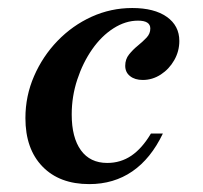

<svg xmlns="http://www.w3.org/2000/svg" viewBox="-20 -448 506 479"><path d="M202.7 11.3Q128.4 11.3 85.9 -32.6Q43.4 -76.5 43.4 -153.4Q43.4 -208.6 65 -258.1Q86.5 -307.7 123.6 -346.1Q160.8 -384.5 208.7 -406.3Q256.7 -428 309.9 -428Q365 -428 396.2 -405.9Q427.4 -383.8 427.4 -345.8Q427.4 -320.2 414.7 -297.9Q402 -275.6 381.2 -262.1Q360.3 -248.5 336.2 -248.5Q316.5 -248.5 304.5 -258.1Q292.4 -267.6 292.4 -283.9Q292.4 -300.3 302 -312.2Q311.6 -324.2 324.1 -334.3Q336.5 -344.4 345.8 -354.3Q355 -364.2 355 -376.8Q355 -396.5 324.4 -396.5Q293.1 -396.5 263.2 -377.4Q233.2 -358.3 209.9 -324.9Q186.6 -291.5 172.8 -249.5Q158.9 -207.4 158.9 -162.4Q158.9 -104.9 181.8 -73.2Q204.7 -41.5 247.6 -41.5Q281.1 -41.5 307.9 -59.7Q334.7 -78 356.5 -114.8H386.3Q356.2 -52 310 -20.4Q263.8 11.3 202.7 11.3Z"/></svg>

Font: Playfair 5pt SemiExpanded Light 12pt
Style: Italic
Weight: 300
Italic angle: -15.6°
Version: Version 2.000;gftools[0.9.28]